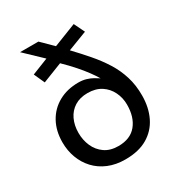

<svg xmlns="http://www.w3.org/2000/svg" viewBox="-182 -893 959 1027"><g transform="rotate(-30 297.5 -379.5)"><path d="M294.9 10.3Q236.3 10.3 190.2 -9Q144 -28.3 112.3 -62.5Q80.6 -96.7 64 -141.4Q47.4 -186 47.4 -236.8Q47.4 -307.6 76.7 -360.6Q106 -413.6 158.7 -442.9Q211.4 -472.2 280.3 -472.2Q307.1 -472.2 328.1 -465.8Q349.1 -459.5 365.7 -450.2Q382.3 -440.9 395.5 -432.1Q382.3 -454.6 361.8 -482.4Q341.3 -510.3 313 -542.5Q284.7 -574.7 248 -610.4L126 -562.5L96.2 -628.4L197.3 -668.5L92.3 -768.6H205.6L274.9 -700.2L416 -755.4L447.8 -689.9L328.1 -644Q372.1 -597.7 410.6 -553Q449.2 -508.3 479 -460.9Q508.8 -413.6 525.6 -359.4Q542.5 -305.2 542 -240.2Q541.5 -167.5 513.9 -110.8Q486.3 -54.2 431.9 -22Q377.4 10.3 294.9 10.3ZM297.9 -70.3Q371.6 -70.3 409.7 -116.5Q447.8 -162.6 447.8 -239.7Q447.8 -282.2 429.9 -318.6Q412.1 -355 378.2 -377Q344.2 -398.9 294.9 -398.9Q248 -398.9 214.8 -378.2Q181.6 -357.4 164.3 -320.8Q147 -284.2 147 -237.8Q147 -193.4 163.8 -155.3Q180.7 -117.2 214.1 -93.8Q247.6 -70.3 297.9 -70.3Z"/></g></svg>

Font: Comme Medium
Style: Regular
Weight: 500
Version: Version 1.000;gftools[0.9.27]